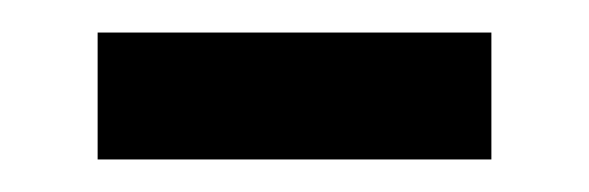

<svg xmlns="http://www.w3.org/2000/svg" viewBox="-20 -327 362 118"><path d="M40 -229H282V-307H40Z"/></svg>

Font: Noto Sans Thai
Style: Regular
Weight: 400
Designer: Monotype Design Team
Foundry: Monotype Imaging Inc.
Version: Version 1.901